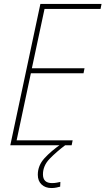

<svg xmlns="http://www.w3.org/2000/svg" viewBox="-20 -734 533 970"><path d="M32 0 184 -714H493L488 -689H205L141 -389H407L402 -364H136L64 -25H347L342 0ZM240 216Q209 216 190 198Q171 180 171 149Q171 102 205 65Q239 28 290 -7L309 0Q265 33 231 68Q197 103 197 147Q197 191 243 191Q255 191 266 189Q277 187 285 185L284 209Q276 211 265 213.5Q254 216 240 216Z"/></svg>

Font: Noto Sans SemiCondensed Thin
Style: Italic
Weight: 100
Width: 4
Italic angle: -12°
Designer: Monotype Design Team
Foundry: Monotype Imaging Inc.
Version: Version 2.013; ttfautohint (v1.8.4.7-5d5b)